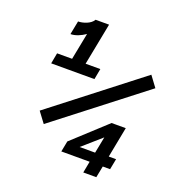

<svg xmlns="http://www.w3.org/2000/svg" viewBox="-132 -840 884 949"><g transform="rotate(20 310.0 -365.0)"><path d="M131 -692.5 117 -621C142 -621 169.5 -632.5 194 -649.5L166.5 -509H87.5L77 -452.5H304.5L315 -509H237.5L280.5 -730H209.5C196 -704.5 155 -692.5 131 -692.5ZM561.5 -569 103.5 -213.5 145 -158 603 -513ZM479 0 491 -60.5H529.5L540.5 -117H502L533 -277.5H458.5L284 -117L273 -60.5H422L410.5 0ZM350.5 -112 449 -198.5 432 -112Z"/></g></svg>

Font: Monaspace Neon SemiBold
Style: Italic
Weight: 600
Italic angle: -11°
Designer: Riley Cran & the Lettermatic Team
Foundry: Lettermatic
Version: Version 1.200 (Monaspace Neon)